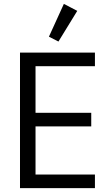

<svg xmlns="http://www.w3.org/2000/svg" viewBox="-20 -969 566 989"><path d="M469 0H83V-698H469V-628H163V-388H450V-318H163V-70H469ZM378 -913 281 -755 232 -780 309 -949Z"/></svg>

Font: IBM Plex Sans Condensed
Style: Regular
Weight: 400
Width: 3
Designer: Mike Abbink, Paul van der Laan, Pieter van Rosmalen
Foundry: Bold Monday
Version: Version 3.201